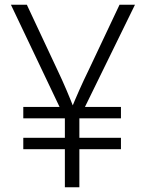

<svg xmlns="http://www.w3.org/2000/svg" viewBox="-20 -788 634 808"><path d="M253 0V-291L26 -768H93L220 -497Q242 -451 260 -408.5Q278 -366 294 -325H278Q296 -369 314 -409.5Q332 -450 354 -495L483 -768H548L314 -290V0ZM78 -160V-208H489V-160ZM78 -290V-338H489V-290Z"/></svg>

Font: Yaldevi ExtraLight Light
Style: Regular
Weight: 300
Version: Version 1.100